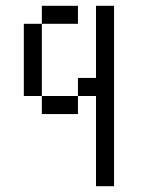

<svg xmlns="http://www.w3.org/2000/svg" viewBox="-20 -645 540 665"><path d="M250 -562.5V-625H125V-562.5H62.5Q62.5 -562.5 62.5 -312.5H125V-250H250V-312.5H125Q125 -312.5 125 -562.5ZM312.5 -312.5V0H375Q375 0 375 -625H312.5Q312.5 -625 312.5 -375H250V-312.5Z"/></svg>

Font: Unifont
Style: Regular
Weight: 500
Version: Version 15.1.04